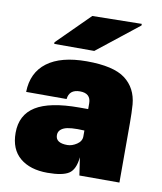

<svg xmlns="http://www.w3.org/2000/svg" viewBox="-87 -850 788 935"><g transform="rotate(10 306.5 -383.0)"><path d="M306 -554Q439 -554 497 -510Q555 -466 562 -386Q565 -346 565 -295V0H367L354 -88Q348 -27 317 -6.5Q286 14 211 14Q125 14 75 -28Q25 -70 25 -151Q25 -240 94 -283Q163 -326 309 -326H353V-354Q353 -404 299 -404Q246 -404 241 -356H41Q43 -452 111 -503Q179 -554 306 -554ZM135 -610V-618L294 -776L538 -780V-772L333 -610ZM225 -175Q225 -136 283 -136Q306 -136 329.5 -151.5Q353 -167 353 -191V-220Q280 -224 252.5 -212Q225 -200 225 -175Z"/></g></svg>

Font: Nacelle Black
Style: Regular
Weight: 900
Designer: Sora Sagano
Foundry: Sora Sagano
Version: Version 1.000;FEAKit 1.0